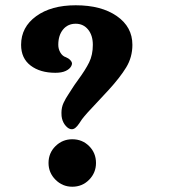

<svg xmlns="http://www.w3.org/2000/svg" viewBox="-20 -698 640 728"><path d="M215 -249Q213 -256 213 -270Q213 -291 221 -308Q229 -325 239.5 -340.5Q250 -356 254 -363Q260 -373 276 -395Q304 -433 318 -461.5Q332 -490 332 -528Q332 -564 314 -586Q296 -608 267 -608Q237 -608 219 -586Q201 -564 201 -528Q201 -512 209 -498.5Q217 -485 230 -481Q240 -477 246.5 -470Q253 -463 253 -457Q253 -453 250 -447Q244 -436 229 -429Q214 -422 190 -422Q132 -422 96 -449.5Q60 -477 60 -528Q60 -595 117 -636.5Q174 -678 267 -678Q364 -678 423 -637Q482 -596 482 -528Q482 -481 458.5 -442.5Q435 -404 392 -357Q353 -315 352 -314Q306 -266 291 -246Q288 -241 280 -229.5Q272 -218 265.5 -213Q259 -208 252 -208Q241 -208 230 -220Q219 -232 215 -249ZM254 -170Q292 -170 318 -144Q344 -118 344 -80Q344 -43 318 -16.5Q292 10 254 10Q217 10 190.5 -16.5Q164 -43 164 -80Q164 -118 190.5 -144Q217 -170 254 -170Z"/></svg>

Font: Raigarh
Style: Bold
Weight: 700
Designer: jaikishan Patel
Foundry: MagicType
Version: Version 1.000